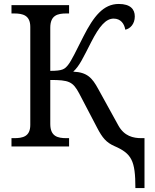

<svg xmlns="http://www.w3.org/2000/svg" viewBox="-20 -740 781 970"><path d="M664 210H710V-42H695C653 -42 608 -52 578 -106L476 -291C446 -346 421 -375 350 -378C381 -406 399 -446 441 -528C482 -608 515 -646 554 -646C590 -646 608 -620 613 -590C638 -595 661 -619 661 -657C661 -693 639 -720 580 -720C502 -720 453 -657 402 -557C365 -484 341 -433 324 -412C307 -391 297 -382 234 -382V-600C234 -663 271 -672 316 -672H329V-714H38V-672H51C95 -672 133 -663 133 -604V-109C133 -50 95 -42 51 -42H38V0H329V-42H316C271 -42 234 -51 234 -114V-336C328 -336 348 -328 380 -268L471 -94C497 -44 517 -20 558 -2C645 36 664 71 664 210Z"/></svg>

Font: Noto Serif Thai
Style: Regular
Weight: 400
Designer: Monotype Design Team
Foundry: Monotype Imaging Inc.
Version: Version 1.901